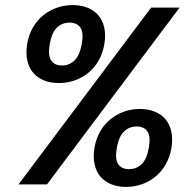

<svg xmlns="http://www.w3.org/2000/svg" viewBox="-20 -726 762 756"><path d="M87 -553Q93 -589 109.5 -617.5Q126 -646 150 -665.5Q174 -685 203.5 -695.5Q233 -706 266 -706Q299 -706 325 -695.5Q351 -685 367.5 -665.5Q384 -646 390.5 -617.5Q397 -589 391 -553Q385 -517 368.5 -488Q352 -459 328 -439.5Q304 -420 274.5 -409.5Q245 -399 212 -399Q179 -399 153 -409.5Q127 -420 110.5 -439.5Q94 -459 87.5 -488Q81 -517 87 -553ZM254 -637Q225 -637 204.5 -617.5Q184 -598 176 -553Q168 -508 181.5 -488Q195 -468 224 -468Q253 -468 273.5 -488Q294 -508 302 -553Q310 -598 296.5 -617.5Q283 -637 254 -637ZM575 -696H687L165 0H53ZM352 -144Q358 -180 374.5 -208.5Q391 -237 415 -256.5Q439 -276 468.5 -286.5Q498 -297 531 -297Q563 -297 589 -286.5Q615 -276 631.5 -256.5Q648 -237 654.5 -208.5Q661 -180 655 -144Q649 -108 632.5 -79Q616 -50 592 -30.5Q568 -11 538.5 -0.5Q509 10 477 10Q444 10 418 -0.5Q392 -11 375.5 -30.5Q359 -50 352.5 -79Q346 -108 352 -144ZM518 -228Q489 -228 468.5 -208.5Q448 -189 440 -144Q432 -99 445.5 -79.5Q459 -60 488 -60Q517 -60 537.5 -79.5Q558 -99 566 -144Q574 -189 560.5 -208.5Q547 -228 518 -228Z"/></svg>

Font: SVN-Poppins Medium
Style: Italic
Weight: 500
Italic angle: -10°
Designer: Ninad Kale (Devanagari), Jonny Pinhorn (Latin)
Foundry: Indian Type Foundry
Version: Version 3.002 2017; ttfautohint (v1.8.3)